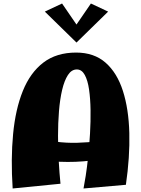

<svg xmlns="http://www.w3.org/2000/svg" viewBox="-20 -1065 803 1092"><path d="M455 7Q460 -17 467.5 -65Q475 -113 481.5 -175.5Q488 -238 492 -306Q496 -374 495 -439Q494 -504 486.5 -556Q479 -608 462 -639Q445 -670 417 -670Q387 -670 366.5 -638.5Q346 -607 333.5 -554Q321 -501 315.5 -433.5Q310 -366 310 -293Q310 -220 314 -149.5Q318 -79 324 -20L52 7Q41 -161 54.5 -302.5Q68 -444 110 -548Q152 -652 226.5 -709Q301 -766 413 -766Q515 -766 580.5 -708.5Q646 -651 679 -548Q712 -445 715.5 -308.5Q719 -172 696 -14ZM129 -162 169 -293Q231 -268 295 -259.5Q359 -251 420.5 -253Q482 -255 537 -261.5Q592 -268 637 -274L647 -193Q584 -163 498.5 -152Q413 -141 318 -145Q223 -149 129 -162ZM333 -1045 429 -905 415 -823 235 -999ZM497 -1045 595 -999 415 -823 401 -905Z"/></svg>

Font: Marhey Light
Style: Regular
Weight: 300
Designer: Nur Syamsi & Bustanul Arifin
Foundry: Namelatype
Version: Version 1.000